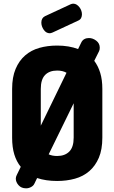

<svg xmlns="http://www.w3.org/2000/svg" viewBox="-20 -979 623 1045"><path d="M464 -772Q485 -772 504 -757.5Q523 -743 523 -719Q523 -708 519 -700L493 -648Q514 -620 525.5 -582.5Q537 -545 537 -495V-230Q537 -165 518 -120.5Q499 -76 466 -47.5Q433 -19 388 -6.5Q343 6 291 6Q230 6 182 -10L167 21Q162 32 149 39Q136 46 122 46Q96 46 81 29Q66 12 66 -7Q66 -16 71 -26L93 -71Q70 -99 58 -138Q46 -177 46 -230V-495Q46 -559 65 -604Q84 -649 117 -677.5Q150 -706 194.5 -718.5Q239 -731 291 -731Q355 -731 405 -712L422 -747Q428 -760 439 -766Q450 -772 464 -772ZM266 -802Q256 -798 251 -798Q231 -798 218 -817Q205 -836 205 -856Q205 -881 225 -891L365 -956Q372 -959 379 -959Q389 -959 397.5 -953.5Q406 -948 412.5 -939.5Q419 -931 422.5 -921Q426 -911 426 -901Q426 -890 421.5 -881Q417 -872 406 -867ZM202 -295 342 -583Q321 -595 291 -595Q249 -595 225.5 -571Q202 -547 202 -495ZM381 -417 245 -139Q264 -130 291 -130Q333 -130 357 -154Q381 -178 381 -230Z"/></svg>

Font: AkaAcidDosis
Style: ExtraBold
Weight: 800
Designer: Edgar Tolentino, Pablo Impallari, Igino Marini, Aka-Acid
Foundry: Edgar Tolentino, Pablo Impallari, Igino Marini, Aka-Acid
Version: Version 1.007